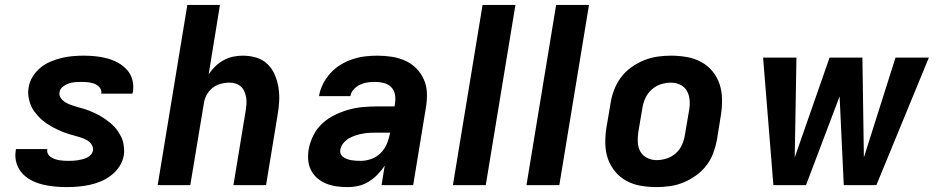

<svg xmlns="http://www.w3.org/2000/svg" viewBox="-20 -755 3840 783"><path d="M252 8Q226 8 201 5.5Q176 3 152 -3Q128 -9 106.5 -20.5Q85 -32 69.5 -49.5Q54 -67 47 -91Q40 -115 44 -140L45 -147H173V-146Q171 -136 175.5 -127.5Q180 -119 188 -114Q196 -109 204.5 -106Q213 -103 222.5 -101.5Q232 -100 241.5 -99.5Q251 -99 261 -99Q270 -99 279 -99.5Q288 -100 297.5 -101.5Q307 -103 316.5 -105.5Q326 -108 334.5 -112Q343 -116 350 -123.5Q357 -131 359 -140Q361 -154 354 -165Q347 -176 336 -182.5Q325 -189 313 -193Q301 -197 288.5 -200.5Q276 -204 264 -207.5Q252 -211 240 -215.5Q228 -220 216.5 -225.5Q205 -231 194 -237Q183 -243 172.5 -250Q162 -257 152.5 -265Q143 -273 135 -282Q127 -291 119.5 -301Q112 -311 107 -322.5Q102 -334 99 -346.5Q96 -359 95 -372Q94 -385 97 -399Q100 -421 113 -442Q126 -463 144.5 -478.5Q163 -494 185.5 -503.5Q208 -513 230.5 -518.5Q253 -524 276 -526Q299 -528 321 -528Q346 -528 370.5 -525.5Q395 -523 418.5 -516.5Q442 -510 462.5 -498.5Q483 -487 498.5 -469.5Q514 -452 520 -428.5Q526 -405 522 -380L520 -373H392L393 -374Q395 -388 386 -398.5Q377 -409 365 -413.5Q353 -418 339.5 -419.5Q326 -421 312 -421Q299 -421 286.5 -420Q274 -419 261.5 -415Q249 -411 237 -402Q225 -393 223 -380Q220 -367 227.5 -356Q235 -345 245.5 -338.5Q256 -332 268 -327.5Q280 -323 292.5 -319.5Q305 -316 317.5 -312.5Q330 -309 341.5 -304.5Q353 -300 365 -294.5Q377 -289 387.5 -283Q398 -277 408 -270Q418 -263 428 -255Q438 -247 446.5 -238Q455 -229 461.5 -219Q468 -209 474 -197.5Q480 -186 482.5 -173.5Q485 -161 486 -148Q487 -135 485 -122Q481 -98 467.5 -77Q454 -56 434 -40.5Q414 -25 391.5 -15.5Q369 -6 345.5 -1Q322 4 298.5 6Q275 8 252 8Z M623 0 744 -735H877L831 -452Q843 -470 858 -484.5Q873 -499 892 -509.5Q911 -520 931 -524Q951 -528 970 -528Q999 -528 1025.5 -520Q1052 -512 1071 -493.5Q1090 -475 1100.5 -450.5Q1111 -426 1115.5 -398.5Q1120 -371 1118.5 -342.5Q1117 -314 1112 -286L1065 0H932L982 -304Q984 -317 985 -330.5Q986 -344 984 -356.5Q982 -369 977 -381Q972 -393 963 -401.5Q954 -410 941.5 -414Q929 -418 916 -418Q898 -418 879.5 -413Q861 -408 846 -396Q831 -384 822 -366.5Q813 -349 811 -331L756 0Z M1398 8Q1375 8 1353 5Q1331 2 1311 -6Q1291 -14 1275 -27.5Q1259 -41 1249 -60Q1239 -79 1237 -101.5Q1235 -124 1239 -147Q1244 -175 1258 -203Q1272 -231 1295 -252Q1318 -273 1346 -286.5Q1374 -300 1403 -308Q1432 -316 1461 -318.5Q1490 -321 1519 -321H1589L1591 -334Q1594 -353 1590.5 -370.5Q1587 -388 1575 -400Q1563 -412 1545.5 -416.5Q1528 -421 1510 -421Q1494 -421 1479 -419Q1464 -417 1449 -410Q1434 -403 1422.5 -390.5Q1411 -378 1409 -363H1281Q1285 -388 1297 -412Q1309 -436 1327.5 -456.5Q1346 -477 1369 -491Q1392 -505 1417.5 -513.5Q1443 -522 1468.5 -525Q1494 -528 1519 -528Q1549 -528 1578 -523.5Q1607 -519 1632.5 -507.5Q1658 -496 1677.5 -476.5Q1697 -457 1708.5 -431Q1720 -405 1721 -376Q1722 -347 1717 -317L1665 0H1536L1549 -80Q1537 -61 1520.5 -44Q1504 -27 1484 -14.5Q1464 -2 1442 3Q1420 8 1398 8ZM1451 -99Q1473 -99 1495 -107Q1517 -115 1533.5 -132Q1550 -149 1558.5 -170.5Q1567 -192 1571 -214H1519Q1504 -214 1490 -213.5Q1476 -213 1461.5 -210.5Q1447 -208 1432.5 -203.5Q1418 -199 1404.5 -191.5Q1391 -184 1380.5 -171.5Q1370 -159 1368 -145Q1366 -136 1369.5 -127.5Q1373 -119 1380.5 -114Q1388 -109 1396.5 -106Q1405 -103 1414 -101.5Q1423 -100 1432.5 -99.5Q1442 -99 1451 -99Z M1827 0 1948 -735H2082L1961 0Z M2127 0 2248 -735H2382L2261 0Z M2657 8Q2624 8 2592.5 2.5Q2561 -3 2534.5 -17.5Q2508 -32 2488.5 -55.5Q2469 -79 2459 -108Q2449 -137 2448.5 -169.5Q2448 -202 2453 -234L2470 -334Q2474 -361 2484.5 -388.5Q2495 -416 2512.5 -439.5Q2530 -463 2554.5 -480.5Q2579 -498 2606 -509Q2633 -520 2661 -524Q2689 -528 2716 -528Q2749 -528 2780.5 -522.5Q2812 -517 2839 -502.5Q2866 -488 2885.5 -464.5Q2905 -441 2914.5 -412Q2924 -383 2924.5 -350.5Q2925 -318 2920 -286L2904 -186Q2899 -159 2889 -131.5Q2879 -104 2861 -80.5Q2843 -57 2818.5 -39.5Q2794 -22 2767.5 -11Q2741 0 2712.5 4Q2684 8 2657 8ZM2657 -102Q2678 -102 2698.5 -108.5Q2719 -115 2735.5 -129.5Q2752 -144 2761 -164Q2770 -184 2773 -204L2790 -304Q2794 -325 2792.5 -345.5Q2791 -366 2782 -383Q2773 -400 2755 -409Q2737 -418 2717 -418Q2696 -418 2675.5 -411.5Q2655 -405 2638.5 -390.5Q2622 -376 2612.5 -356Q2603 -336 2600 -316L2583 -216Q2580 -195 2581 -174.5Q2582 -154 2591.5 -137Q2601 -120 2619 -111Q2637 -102 2657 -102Z M3267 0H3134L3092 -520H3228L3221 -113L3363 -520H3497L3503 -113L3632 -520H3768L3554 0H3421L3404 -362Z"/></svg>

Font: Iosevka Aile Extrabold
Style: Italic
Weight: 800
Italic angle: -9°
Designer: Belleve Invis
Foundry: Belleve Invis
Version: Version 31.1.0; ttfautohint (v1.8.4)